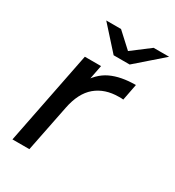

<svg xmlns="http://www.w3.org/2000/svg" viewBox="-178 -841 859 944"><g transform="rotate(30 251.5 -368.5)"><path d="M39 0 144 -530H236L206 -376L196 -414Q233 -481 290 -508Q347 -535 431 -535L413 -442Q407 -443 401 -443Q395 -443 388 -443Q309 -443 257.5 -400Q206 -357 188 -265L135 0ZM263 -607 146 -737H230L350 -627H270L415 -737H503L354 -607Z"/></g></svg>

Font: Montserrat Thin Medium
Style: Italic
Weight: 500
Italic angle: -11.3°
Version: Version 9.000